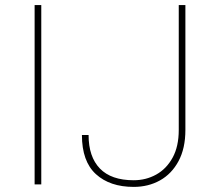

<svg xmlns="http://www.w3.org/2000/svg" viewBox="-20 -731 850 761"><path d="M143.6 -710.9V0H117.2V-710.9ZM688.5 -215.8V-710.9H714.8V-215.8Q714.8 -143.1 687.7 -92.5Q660.6 -42 614.3 -16.1Q567.9 9.8 509.8 9.8Q415.5 9.8 360.1 -40.8Q304.7 -91.3 304.7 -195.8H331.1Q331.1 -109.4 376 -63Q420.9 -16.6 509.8 -16.6Q558.6 -16.6 599.1 -39.1Q639.6 -61.5 664.1 -106Q688.5 -150.4 688.5 -215.8Z"/></svg>

Font: Vazirmatn UI Thin
Style: Regular
Weight: 100
Designer: Saber Rastikerdar
Foundry: Saber Rastikerdar
Version: Version 33.003